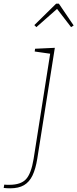

<svg xmlns="http://www.w3.org/2000/svg" viewBox="-114 -784 419 1040"><path d="M83 -637 72 -648 190 -764H205L285 -646L271 -637L191 -741H201ZM-94 234 -91 216Q-83 217 -76 217Q-69 217 -63 217Q-1 217 27 186.5Q55 156 68 77L159 -501L165 -492L74 -505L76 -520L183 -525L88 75Q79 131 62 166.5Q45 202 16 219Q-13 236 -59 236Q-69 236 -77 235.5Q-85 235 -94 234Z"/></svg>

Font: Bitter Thin Thin
Style: Italic
Weight: 250
Italic angle: -9°
Version: Version 2.002